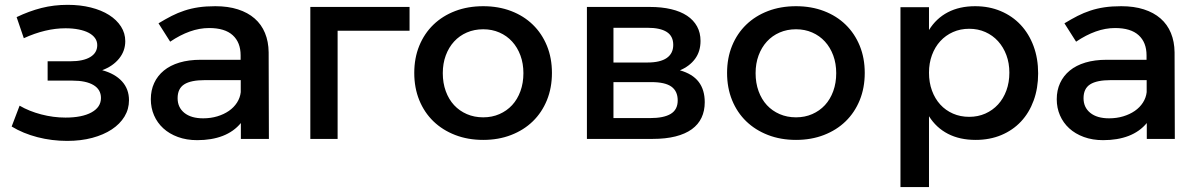

<svg xmlns="http://www.w3.org/2000/svg" viewBox="-20 -560 4834 774"><path d="M251 8Q189 8 131 -7Q73 -22 27 -50L59 -134Q97.5 -111.5 146.2 -98.8Q195 -86 244 -86Q311 -86 349 -107Q387 -128 387 -165Q387 -199 357 -217Q327 -235 272 -235H172V-313H264Q315.5 -313 343.8 -330Q372 -347 372 -378Q372 -394 363 -406.5Q354 -419 337.5 -427.8Q321 -436.5 297.2 -441.2Q273.5 -446 244 -446Q163.5 -446 76 -406L47 -491Q97 -515 147 -527.8Q197 -540.5 253 -540.5Q303.5 -540.5 346.2 -529.8Q389 -519 419.8 -499.5Q450.5 -480 467.8 -453Q485 -426 485 -394Q485 -354.5 460 -323.8Q435 -293 392 -277Q443.5 -263 471.8 -232Q500 -201 500 -156Q500 -120 481.8 -90Q463.5 -60 430.5 -38.2Q397.5 -16.5 351.8 -4.2Q306 8 251 8Z M951 -64Q922.5 -29.5 878 -12.2Q833.5 5 775 5Q732 5 697.2 -7.8Q662.5 -20.5 638.2 -42.8Q614 -65 601 -95Q588 -125 588 -160Q588 -196 601.5 -225.2Q615 -254.5 640.5 -275.5Q666 -296.5 703.5 -307.8Q741 -319 789 -319H950V-337Q950 -389 918.2 -418Q886.5 -447 823 -447Q784.5 -447 745.2 -433Q706 -419 666 -392L619 -466Q647 -483 672 -495.8Q697 -508.5 723.5 -517.2Q750 -526 780 -530.5Q810 -535 848 -535Q899.5 -535 939.2 -522.2Q979 -509.5 1006.5 -485.5Q1034 -461.5 1048.2 -427Q1062.5 -392.5 1063 -349L1064 0H951ZM799 -83Q829.5 -83 856 -91Q882.5 -99 902.8 -113Q923 -127 935.5 -146.5Q948 -166 950.5 -188.5V-237H806Q749.5 -237 722.8 -220Q696 -203 696 -164Q696 -127 723.2 -105Q750.5 -83 799 -83Z M1231 0V-532H1631V-436H1341V0Z M1928 -535Q1989.5 -535 2040.5 -515.5Q2091.5 -496 2128 -460.5Q2164.5 -425 2184.8 -375.5Q2205 -326 2205 -266Q2205 -206 2184.8 -156.2Q2164.5 -106.5 2128 -71Q2091.5 -35.5 2040.5 -15.8Q1989.5 4 1928 4Q1866 4 1815 -15.8Q1764 -35.5 1727.2 -71Q1690.5 -106.5 1670.2 -156.2Q1650 -206 1650 -266Q1650 -326 1670.2 -375.5Q1690.5 -425 1727.2 -460.5Q1764 -496 1815 -515.5Q1866 -535 1928 -535ZM1928 -442Q1892 -442 1862 -429Q1832 -416 1810.5 -392.5Q1789 -369 1777 -336.5Q1765 -304 1765 -265Q1765 -225.5 1777 -192.5Q1789 -159.5 1810.5 -136.2Q1832 -113 1862 -100Q1892 -87 1928 -87Q1963.5 -87 1993.2 -100Q2023 -113 2044.5 -136.2Q2066 -159.5 2078 -192.5Q2090 -225.5 2090 -265Q2090 -304 2078 -336.5Q2066 -369 2044.5 -392.5Q2023 -416 1993.2 -429Q1963.5 -442 1928 -442Z M2346 0V-532H2600Q2647.5 -532 2685.5 -523Q2723.5 -514 2749.8 -496.5Q2776 -479 2790 -453.5Q2804 -428 2804 -395Q2804 -352.5 2782 -322.8Q2760 -293 2721 -276.5Q2772 -262 2796.5 -230Q2821 -198 2821 -148Q2821 -113 2808 -85.5Q2795 -58 2768.8 -39Q2742.5 -20 2703 -10Q2663.5 0 2610 0ZM2453 -84H2601Q2656 -84 2684 -101Q2712 -118 2712 -155Q2712 -192.5 2686.5 -210.8Q2661 -229 2606 -229H2453ZM2453 -308H2590Q2641.5 -308 2667.8 -326.2Q2694 -344.5 2694 -379Q2694 -414.5 2667.8 -431.2Q2641.5 -448 2590 -448H2453Z M3189 -535Q3250.5 -535 3301.5 -515.5Q3352.5 -496 3389 -460.5Q3425.5 -425 3445.8 -375.5Q3466 -326 3466 -266Q3466 -206 3445.8 -156.2Q3425.5 -106.5 3389 -71Q3352.5 -35.5 3301.5 -15.8Q3250.5 4 3189 4Q3127 4 3076 -15.8Q3025 -35.5 2988.2 -71Q2951.5 -106.5 2931.2 -156.2Q2911 -206 2911 -266Q2911 -326 2931.2 -375.5Q2951.5 -425 2988.2 -460.5Q3025 -496 3076 -515.5Q3127 -535 3189 -535ZM3189 -442Q3153 -442 3123 -429Q3093 -416 3071.5 -392.5Q3050 -369 3038 -336.5Q3026 -304 3026 -265Q3026 -225.5 3038 -192.5Q3050 -159.5 3071.5 -136.2Q3093 -113 3123 -100Q3153 -87 3189 -87Q3224.5 -87 3254.2 -100Q3284 -113 3305.5 -136.2Q3327 -159.5 3339 -192.5Q3351 -225.5 3351 -265Q3351 -304 3339 -336.5Q3327 -369 3305.5 -392.5Q3284 -416 3254.2 -429Q3224.5 -442 3189 -442Z M3610 -531H3725V-439Q3754 -486 3801 -510.5Q3848 -535 3911 -535Q3967.5 -535 4014.2 -515.2Q4061 -495.5 4094.5 -459.8Q4128 -424 4146.5 -374.2Q4165 -324.5 4165 -264Q4165 -204.5 4147 -155Q4129 -105.5 4096 -70.2Q4063 -35 4016.5 -15.5Q3970 4 3913 4Q3849 4 3801.5 -20.5Q3754 -45 3725 -91.5V194H3610ZM3887 -444Q3851.5 -444 3821.8 -430.8Q3792 -417.5 3770.5 -394Q3749 -370.5 3737 -338Q3725 -305.5 3725 -267Q3725 -227.5 3737 -194.8Q3749 -162 3770.5 -138.5Q3792 -115 3821.8 -102Q3851.5 -89 3887 -89Q3922.5 -89 3952.2 -102.2Q3982 -115.5 4003.5 -139Q4025 -162.5 4037 -195.2Q4049 -228 4049 -267Q4049 -305.5 4037 -337.8Q4025 -370 4003.5 -393.8Q3982 -417.5 3952.2 -430.8Q3922.5 -444 3887 -444Z M4603 -64Q4574.5 -29.5 4530 -12.2Q4485.5 5 4427 5Q4384 5 4349.2 -7.8Q4314.5 -20.5 4290.2 -42.8Q4266 -65 4253 -95Q4240 -125 4240 -160Q4240 -196 4253.5 -225.2Q4267 -254.5 4292.5 -275.5Q4318 -296.5 4355.5 -307.8Q4393 -319 4441 -319H4602V-337Q4602 -389 4570.2 -418Q4538.5 -447 4475 -447Q4436.5 -447 4397.2 -433Q4358 -419 4318 -392L4271 -466Q4299 -483 4324 -495.8Q4349 -508.5 4375.5 -517.2Q4402 -526 4432 -530.5Q4462 -535 4500 -535Q4551.5 -535 4591.2 -522.2Q4631 -509.5 4658.5 -485.5Q4686 -461.5 4700.2 -427Q4714.5 -392.5 4715 -349L4716 0H4603ZM4451 -83Q4481.5 -83 4508 -91Q4534.5 -99 4554.8 -113Q4575 -127 4587.5 -146.5Q4600 -166 4602.5 -188.5V-237H4458Q4401.5 -237 4374.8 -220Q4348 -203 4348 -164Q4348 -127 4375.2 -105Q4402.5 -83 4451 -83Z"/></svg>

Font: Argentum Sans
Style: Regular
Weight: 400
Designer: Julieta Ulanovsky, Owen Earl, Chris M. Simpson, Rasmus Andersson, Cristiano Sobral
Foundry: The Argentum Sans Project Authors
Version: Version 3.135; ttfautohint (v1.8.4.7-5d5b-dirty)